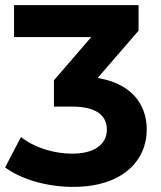

<svg xmlns="http://www.w3.org/2000/svg" viewBox="-21 -720 630 751"><path d="M265 11C462 11 553 -95 553 -213C553 -317 488 -394 361 -415L521 -600V-700H34V-575H336L190 -406V-303H261C356 -303 397 -268 397 -213C397 -154 346 -119 262 -119C188 -119 113 -143 61 -184L-1 -65C66 -16 167 11 265 11Z"/></svg>

Font: Montserrat-Alt1
Style: Bold
Weight: 700
Designer: Differentunic
Foundry: Differentunic
Version: Version 7.222